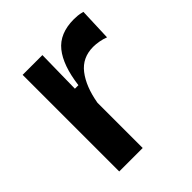

<svg xmlns="http://www.w3.org/2000/svg" viewBox="-155 -635 735 735"><g transform="rotate(-45 212.0 -267.5)"><path d="M71 0V-523H178L175 -344H194Q206 -439 244.5 -487Q283 -535 360 -535Q370 -535 380.5 -534Q391 -533 406 -529L401 -396Q386 -402 369 -405Q352 -408 338 -408Q279 -408 245 -364Q211 -320 198 -245V0Z"/></g></svg>

Font: Bricolage Grotesque 10pt SemiBold
Style: Regular
Weight: 600
Designer: Mathieu Triay
Foundry: Atelier Triay
Version: Version 1.000; ttfautohint (v1.8.4.7-5d5b);gftools[0.9.29]